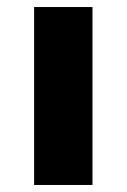

<svg xmlns="http://www.w3.org/2000/svg" viewBox="-20 -526 360 546"><path d="M77 0V-506H243V0Z"/></svg>

Font: Nunito Sans 6pt ExtraBold
Style: Regular
Weight: 800
Version: Version 3.101;gftools[0.9.27]